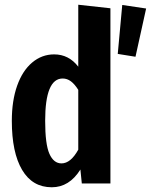

<svg xmlns="http://www.w3.org/2000/svg" viewBox="-20 -776 638 812"><path d="M447 -741V0H326L320 -59Q273 16 199 16Q117 16 73.5 -57.5Q30 -131 30 -265Q30 -350 52.5 -413.5Q75 -477 116 -511.5Q157 -546 209 -546Q271 -546 311 -494V-756ZM311 -143V-396Q296 -420 280 -432Q264 -444 245 -444Q171 -444 171 -265Q171 -166 189 -125.5Q207 -85 240 -85Q279 -85 311 -143ZM598 -740 497 -755 478 -548 553 -536Z"/></svg>

Font: Fira Sans Compressed SemiBold
Style: Regular
Weight: 600
Width: 1
Designer: bBox Type GmbH & Carrois Corporate GbR & Edenspiekermann AG
Foundry: bBox Type GmbH & Carrois Corporate GbR & Edenspiekermann AG
Version: Version 4.301